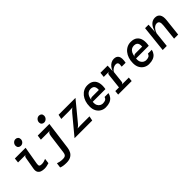

<svg xmlns="http://www.w3.org/2000/svg" viewBox="220 -2167 3760 3760"><g transform="rotate(-45 2100.0 -287.5)"><path d="M370 -637Q338.5 -637 317.2 -657Q296 -677 296 -710Q296 -750 322.8 -778Q349.5 -806 387.5 -806Q419.5 -806 440.5 -785.8Q461.5 -765.5 461.5 -731.5Q461.5 -692 435 -664.5Q408.5 -637 370 -637ZM382.5 8Q334 8 295 -6.2Q256 -20.5 237 -54.8Q218 -89 228 -148.5L271.5 -399.5Q275.5 -420.5 285.5 -432.5Q295.5 -444.5 312.5 -446.5H100L110.5 -545.5H407.5L344 -175.5Q335.5 -125.5 350 -109.5Q364.5 -93.5 407 -93.5Q436.5 -93.5 466.8 -101.5Q497 -109.5 523.5 -121.5L510.5 -16Q481.5 -5.5 446.2 1.2Q411 8 382.5 8Z M767 231Q718.5 231 680.2 225Q642 219 613.5 206L627 103.5Q655 114 689.2 121Q723.5 128 767.5 128Q798.5 128 819 120.8Q839.5 113.5 851.2 94.8Q863 76 867.5 41.5L919.5 -352.5Q925.5 -398.5 940 -421Q954.5 -443.5 980.5 -445.5L937 -495L944 -546H1067L990 35Q982.5 92.5 957.5 136.8Q932.5 181 886 206Q839.5 231 767 231ZM731.5 -445.5 745 -546H1067L1033.5 -445.5ZM1015.5 -637Q984 -637 963.8 -656.8Q943.5 -676.5 943.5 -708.5Q944 -749 971.5 -777.5Q999 -806 1038 -806Q1069 -806 1089.5 -786.2Q1110 -766.5 1109.5 -733Q1109 -693 1081.5 -665Q1054 -637 1015.5 -637Z M1218.5 0 1535 -381.5Q1557 -408 1577.8 -427Q1598.5 -446 1621 -457.5L1635 -456Q1604.5 -454.5 1572 -452.2Q1539.5 -450 1512 -450H1301L1321.5 -545.5H1789.5L1470.5 -159Q1447.5 -130.5 1422.5 -110.5Q1397.5 -90.5 1371 -75.5L1367.5 -90.5Q1395.5 -91.5 1425.2 -93.5Q1455 -95.5 1481 -95.5H1727.5L1708 0Z M2078.5 7.5Q2022.5 7.5 1973.8 -19.5Q1925 -46.5 1895 -99.2Q1865 -152 1865 -229Q1865 -301 1884.5 -360.8Q1904 -420.5 1939.5 -464.5Q1975 -508.5 2023.2 -532.5Q2071.5 -556.5 2129 -556.5Q2214 -556.5 2263 -517.2Q2312 -478 2327 -409.5Q2342 -341 2325.5 -252H1974Q1968 -190 1987 -154Q2006 -118 2035.5 -102.8Q2065 -87.5 2090.5 -87.5Q2136.5 -87.5 2165 -102Q2193.5 -116.5 2204.5 -155H2312.5Q2301 -103 2271.5 -66.5Q2242 -30 2194 -11.2Q2146 7.5 2078.5 7.5ZM1980 -293.5Q1986.5 -315.5 2002 -323.5Q2017.5 -331.5 2042.5 -331.5H2223Q2226.5 -374 2217.2 -402.8Q2208 -431.5 2184.8 -446.5Q2161.5 -461.5 2123 -461.5Q2082.5 -461.5 2052.2 -441.8Q2022 -422 2003.8 -384.5Q1985.5 -347 1980 -293.5Z M2426 0 2435 -88H2809.5L2800.5 0ZM2471.5 -444 2482.5 -547H2681L2635.5 -444ZM2528 -10 2570 -396Q2572.5 -421 2583.8 -431Q2595 -441 2619 -444L2579.5 -486L2586 -530.5L2681 -547L2674.5 -400Q2691 -448 2719.5 -483.2Q2748 -518.5 2784.2 -537.5Q2820.5 -556.5 2860 -556.5Q2934 -556.5 2963.5 -504.8Q2993 -453 2970.5 -337.5H2861.5Q2873 -403 2860.8 -428Q2848.5 -453 2808.5 -453Q2783.5 -453 2758.2 -441.8Q2733 -430.5 2712.2 -412Q2691.5 -393.5 2679.5 -372.5L2652.5 -129.5Q2650.5 -111.5 2641.8 -101.8Q2633 -92 2617.5 -88L2646 -66.5L2640 -10Z M3278.5 7.5Q3222.5 7.5 3173.8 -19.5Q3125 -46.5 3095 -99.2Q3065 -152 3065 -229Q3065 -301 3084.5 -360.8Q3104 -420.5 3139.5 -464.5Q3175 -508.5 3223.2 -532.5Q3271.5 -556.5 3329 -556.5Q3414 -556.5 3463 -517.2Q3512 -478 3527 -409.5Q3542 -341 3525.5 -252H3174Q3168 -190 3187 -154Q3206 -118 3235.5 -102.8Q3265 -87.5 3290.5 -87.5Q3336.5 -87.5 3365 -102Q3393.5 -116.5 3404.5 -155H3512.5Q3501 -103 3471.5 -66.5Q3442 -30 3394 -11.2Q3346 7.5 3278.5 7.5ZM3180 -293.5Q3186.5 -315.5 3202 -323.5Q3217.5 -331.5 3242.5 -331.5H3423Q3426.5 -374 3417.2 -402.8Q3408 -431.5 3384.8 -446.5Q3361.5 -461.5 3323 -461.5Q3282.5 -461.5 3252.2 -441.8Q3222 -422 3203.8 -384.5Q3185.5 -347 3180 -293.5Z M3660 0 3718.5 -547H3814.5L3799 -274L3795 -315.5Q3809 -386 3835.5 -440.5Q3862 -495 3903 -526Q3944 -557 4001.5 -557Q4071.5 -557 4104.8 -507.5Q4138 -458 4127.5 -361.5L4088 0H3975L4010 -323Q4017.5 -393.5 4001.8 -423.2Q3986 -453 3944.5 -453Q3914.5 -453 3887.8 -434.8Q3861 -416.5 3840 -385.2Q3819 -354 3807 -315.5L3773 0Z"/></g></svg>

Font: Spline Sans Mono Medium
Style: Italic
Weight: 500
Italic angle: -4°
Monospace: yes
Designer: Eben Sorkin, Mirko Velimirovic
Foundry: Sorkin Type
Version: Version 1.004